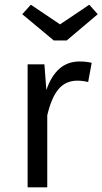

<svg xmlns="http://www.w3.org/2000/svg" viewBox="-20 -801 438 821"><path d="M265.1 -627.9H210L75.2 -740.2L111.8 -780.8L236.8 -696.8L361.8 -780.8L397.9 -740.2ZM178.2 -416Q220.2 -538.1 319.8 -538.1Q349.6 -538.1 372.1 -532.2L356.9 -450.2Q333 -456.1 311 -456.1Q261.2 -456.1 230.7 -420.4Q200.2 -384.8 182.1 -308.1V0H98.1V-525.9H169.9Z"/></svg>

Font: Fira Sans Book
Style: Regular
Weight: 350
Designer: Carrois Corporate & Edenspiekermann AG
Foundry: Carrois Corporate GbR & Edenspiekermann AG
Version: Version 4.203;PS 004.203;hotconv 1.0.88;makeotf.lib2.5.64775